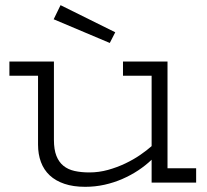

<svg xmlns="http://www.w3.org/2000/svg" viewBox="-20 -701 793 737"><path d="M732.9 0H562V-87.9Q539.1 -65.9 510.7 -47.1Q482.4 -28.3 450 -14.2Q417.5 0 381.3 8.1Q345.2 16.1 307.1 16.1Q261.2 16.1 227.3 4.6Q193.4 -6.8 170.9 -27.8Q148.4 -48.8 137.2 -78.9Q126 -108.9 126 -146V-410.2H16.1V-464.8H187V-164.1Q187 -127 196.5 -102.8Q206.1 -78.6 223.6 -64.5Q241.2 -50.3 266.4 -44.7Q291.5 -39.1 323.2 -39.1Q359.4 -39.1 394.5 -48.8Q429.7 -58.6 460.9 -73.5Q492.2 -88.4 518.1 -106.2Q543.9 -124 562 -140.1V-410.2H452.1V-464.8H623V-55.2H732.9ZM212.4 -681.2 422.4 -577.1 401.4 -536.1 186 -627Z"/></svg>

Font: Stint Ultra Expanded
Style: Regular
Weight: 400
Width: 7
Designer: Astigmatic (AOETI)
Foundry: Astigmatic (AOETI)
Version: Version 1.000